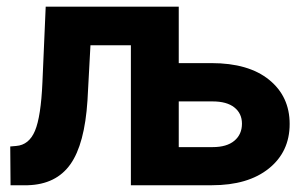

<svg xmlns="http://www.w3.org/2000/svg" viewBox="-20 -548 898 568"><path d="M508.8 -361.3H605.5Q715.3 -361.3 776.1 -312Q836.9 -262.7 836.9 -181.2Q836.9 -99.1 775.4 -49.6Q713.9 0 606.9 0H367.2V-414.1H247.6L238.8 -251Q230.5 -121.6 188.2 -62Q146 -2.4 62 0H11.2L10.3 -114.7L27.8 -116.2Q65.9 -119.1 83.5 -161.1Q101.1 -203.1 105.5 -304.2L115.2 -528.3H508.8ZM508.8 -248V-112.8H608.9Q650.9 -112.8 673.3 -131.6Q695.8 -150.4 695.8 -182.1Q695.8 -212.4 673.3 -230.2Q650.9 -248 608.9 -248Z"/></svg>

Font: Roboto
Style: Bold
Weight: 700
Designer: Google
Version: Version 2.134; 2016; ttfautohint (v1.6)